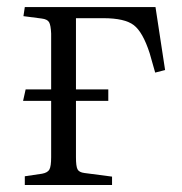

<svg xmlns="http://www.w3.org/2000/svg" viewBox="-20 -528 520 548"><path d="M50.8 0V-24.9L100.1 -32.2Q116.2 -35.2 121.1 -44.4Q126 -53.7 126 -79.1V-240.2H45.9L53.2 -272.9H126V-432.1Q125 -456.1 120.1 -464.6Q115.2 -473.1 99.1 -475.1L46.9 -481.9L50.8 -507.8H423.8L451.2 -328.1L422.9 -320.8L407.2 -376Q387.7 -436.5 361.8 -456.3Q335.9 -476.1 274.9 -476.1H196.8V-272.9H289.1V-240.2H196.8V-79.1Q196.8 -53.7 201.2 -44.9Q205.6 -36.1 221.2 -34.2L299.8 -23.9V0Z"/></svg>

Font: Literata Light
Style: Regular
Weight: 300
Designer: Latin by Veronika Burian and Jose Scaglione. Greek by Irene Vlachou. Cyrillic by Vera Evstafieva.
Foundry: TypeTogether
Version: Version 3.021